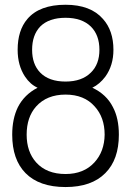

<svg xmlns="http://www.w3.org/2000/svg" viewBox="-20 -754 540 791"><path d="M447.3 -548.8Q447.3 -627.9 404.3 -675.8Q353.5 -734.4 250 -734.4Q142.6 -734.4 92.8 -675.8Q52.7 -628.9 52.7 -548.8Q52.7 -484.4 83 -438.5Q104.5 -406.2 134.8 -392.6Q80.1 -364.3 53.7 -312.5Q30.3 -264.6 30.3 -199.2Q30.3 -96.7 85 -41Q141.6 16.6 250 16.6Q357.4 16.6 414.1 -41Q469.7 -96.7 469.7 -199.2Q469.7 -266.6 445.3 -312.5Q418.9 -365.2 360.4 -392.6Q390.6 -407.2 414.1 -438.5Q447.3 -484.4 447.3 -548.8ZM250 -680.7Q317.4 -680.7 354.5 -644.5Q389.6 -609.4 389.6 -548.8Q389.6 -489.3 354.5 -455.1Q317.4 -418 250 -418Q181.6 -418 145.5 -455.1Q112.3 -489.3 112.3 -548.8Q112.3 -609.4 145.5 -644.5Q181.6 -680.7 250 -680.7ZM250 -364.3Q327.1 -364.3 370.1 -315.4Q411.1 -270.5 411.1 -199.2Q410.2 -129.9 369.1 -85Q325.2 -37.1 250 -37.1Q171.9 -37.1 128.9 -85Q89.8 -128.9 89.8 -199.2Q89.8 -271.5 128.9 -315.4Q172.9 -364.3 250 -364.3Z"/></svg>

Font: GulimChe
Style: Regular
Weight: 400
Monospace: yes
Version: Version 2.21